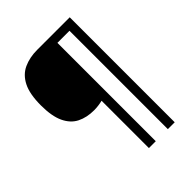

<svg xmlns="http://www.w3.org/2000/svg" viewBox="-246 -890 1147 1147"><g transform="rotate(-45 327.5 -316.5)"><path d="M549 127H491V-704H389V127H331V-273Q316 -269 296.5 -266.5Q277 -264 260 -264Q198 -264 152 -287Q106 -310 80.5 -364Q55 -418 55 -509Q55 -605 82.5 -659.5Q110 -714 160 -737Q210 -760 275 -760H549Z"/></g></svg>

Font: Noto Sans Soyombo
Style: Regular
Weight: 400
Designer: Monotype Design Team
Foundry: Monotype Imaging Inc.
Version: Version 2.001; ttfautohint (v1.8.4.7-5d5b)